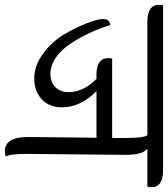

<svg xmlns="http://www.w3.org/2000/svg" viewBox="-14 -721 696 796"><g transform="rotate(90 334.0 -323.0)"><path d="M504 -92 507 -375H314Q381 -308 381 -232Q381 -179 347.5 -148Q314 -117 261 -117Q208 -117 158 -154Q108 -191 78.5 -241Q49 -291 32 -336Q15 -381 15 -400Q15 -419 23 -425.5Q31 -432 40 -432Q68 -341 116 -269Q141 -230 174 -207Q207 -184 242 -184Q277 -184 297.5 -205Q318 -226 318 -259Q318 -320 263 -375H246Q177 -375 177 -424Q177 -434 179 -440H508V-498Q508 -570 497 -586H25Q-44 -586 -44 -635Q-44 -645 -42 -651H643Q712 -651 712 -603Q712 -590 709 -586H552Q578 -568 578 -497L574 -85Q574 -15 585 1Q574 5 563 5Q504 5 504 -92Z"/></g></svg>

Font: Laila
Style: Regular
Weight: 400
Version: Version 1.301;PS 1.0;hotconv 1.0.78;makeotf.lib2.5.61930; tt